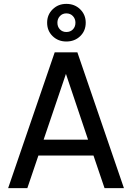

<svg xmlns="http://www.w3.org/2000/svg" viewBox="-20 -970 680 990"><path d="M223 -853Q223 -894 251.5 -922Q280 -950 322 -950Q365 -950 393.5 -922Q422 -894 422 -853Q422 -811 393.5 -783.5Q365 -756 322 -756Q280 -756 251.5 -783.5Q223 -811 223 -853ZM369 -853Q369 -873 356 -887Q343 -901 322 -901Q302 -901 289 -887Q276 -873 276 -853Q276 -832 289 -818.5Q302 -805 322 -805Q343 -805 356 -818.5Q369 -832 369 -853ZM22 0 262 -700H379L619 0H519L462 -168H178L121 0ZM205 -250H434L320 -589Z"/></svg>

Font: Haskoy Medium
Style: Regular
Weight: 500
Designer: Ertekin Erdin
Foundry: Ertekin Erdin
Version: Version 1.500; ttfautohint (v1.8.3)